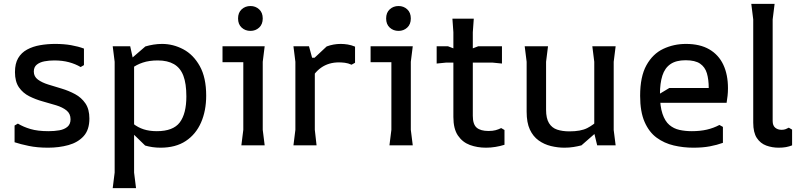

<svg xmlns="http://www.w3.org/2000/svg" viewBox="-20 -748 4133 988"><path d="M412 -498V-413L395 -403Q368 -419 334.5 -428Q301 -437 259 -437Q233 -437 209 -432.5Q185 -428 169.5 -415.5Q154 -403 154 -380Q154 -354 175 -338.5Q196 -323 228.5 -313Q261 -303 297.5 -292Q334 -281 366.5 -263.5Q399 -246 419.5 -216Q440 -186 440 -138Q440 -80 410.5 -47.5Q381 -15 332.5 -1.5Q284 12 227 12Q172 12 128.5 3Q85 -6 55 -16V-102L72 -112Q100 -95 137 -84Q174 -73 230 -73Q260 -73 285.5 -77.5Q311 -82 327 -95.5Q343 -109 343 -134Q343 -163 322.5 -179.5Q302 -196 269.5 -206Q237 -216 200.5 -226Q164 -236 131 -252.5Q98 -269 77.5 -298.5Q57 -328 57 -377Q57 -421 73.5 -449Q90 -477 119.5 -493Q149 -509 186.5 -515.5Q224 -522 264 -522Q309 -522 346 -515.5Q383 -509 412 -498Z M806 12Q784 12 764 9Q744 6 727 1L622 -101V-158Q642 -130 666 -111Q690 -92 719.5 -82.5Q749 -73 787 -73Q871 -73 905 -118Q939 -163 939 -252Q939 -318 923.5 -358.5Q908 -399 875 -418Q842 -437 792 -437Q748 -437 715 -426Q682 -415 659 -397Q636 -379 618 -359V-414L728 -509Q748 -515 770 -518.5Q792 -522 814 -522Q871 -522 923 -494.5Q975 -467 1008 -408Q1041 -349 1041 -256Q1041 -178 1014.5 -117.5Q988 -57 936 -22.5Q884 12 806 12ZM560 220 570 140V-430L560 -510H650L670 -418V140L680 220Z M1269 -589Q1242 -589 1223.5 -606Q1205 -623 1205 -653Q1205 -683 1223.5 -700Q1242 -717 1269 -717Q1295 -717 1313.5 -700Q1332 -683 1332 -653Q1332 -623 1313.5 -606Q1295 -589 1269 -589ZM1222 0 1232 -80V-428H1125V-510H1342L1332 -430V-80L1342 0Z M1490 0 1500 -80V-430L1490 -510H1570L1586 -451H1600V-80L1609 0ZM1569 -317V-423L1661 -509Q1696 -522 1733 -522Q1751 -522 1769.5 -519Q1788 -516 1807 -508V-425L1789 -415Q1771 -423 1754.5 -425Q1738 -427 1724 -427Q1671 -427 1632 -399.5Q1593 -372 1569 -317Z M2031 -589Q2004 -589 1985.5 -606Q1967 -623 1967 -653Q1967 -683 1985.5 -700Q2004 -717 2031 -717Q2057 -717 2075.5 -700Q2094 -683 2094 -653Q2094 -623 2075.5 -606Q2057 -589 2031 -589ZM1984 0 1994 -80V-428H1887V-510H2104L2094 -430V-80L2104 0Z M2313 -146V-582L2308 -652H2418L2413 -582V-152Q2413 -108 2433 -91Q2453 -74 2494 -74Q2515 -74 2530 -78Q2545 -82 2559 -89L2576 -79V-3Q2554 4 2529.5 8Q2505 12 2481 12Q2436 12 2398 -2Q2360 -16 2336.5 -50.5Q2313 -85 2313 -146ZM2227 -421V-510H2285L2363 -480L2441 -510H2563V-421L2513 -426H2277Z M2884 12Q2850 12 2815 3.5Q2780 -5 2751.5 -25.5Q2723 -46 2706.5 -81.5Q2690 -117 2690 -173V-430L2680 -510H2800L2790 -430V-183Q2790 -139 2805 -114.5Q2820 -90 2847 -81Q2874 -72 2910 -72Q2969 -72 3002 -89Q3035 -106 3059 -131V-76L2972 0Q2953 5 2931 8.5Q2909 12 2884 12ZM3053 0 3038 -62V-430L3028 -510H3148L3138 -430V-79L3148 0Z M3274 -255Q3274 -354 3306.5 -412.5Q3339 -471 3393 -496.5Q3447 -522 3510 -522Q3582 -522 3630 -494Q3678 -466 3702 -415Q3726 -364 3726 -294Q3726 -273 3724 -255.5Q3722 -238 3719 -219H3334V-241L3424 -295H3627Q3627 -339 3617.5 -371Q3608 -403 3582.5 -420.5Q3557 -438 3508 -438Q3459 -438 3430 -418Q3401 -398 3388.5 -359Q3376 -320 3376 -263Q3376 -201 3389 -162.5Q3402 -124 3424.5 -105Q3447 -86 3476.5 -79.5Q3506 -73 3540 -73Q3583 -73 3617.5 -81Q3652 -89 3682 -105L3700 -95V-13Q3670 -2 3633 5Q3596 12 3548 12Q3496 12 3447 0.5Q3398 -11 3359 -39.5Q3320 -68 3297 -120.5Q3274 -173 3274 -255Z M4056 -81V0Q4041 6 4024.5 9Q4008 12 3987 12Q3953 12 3923 1Q3893 -10 3874.5 -38Q3856 -66 3856 -117V-648L3846 -728H3966L3956 -648V-125Q3956 -102 3969 -91Q3982 -80 4002 -80Q4014 -80 4023 -83.5Q4032 -87 4039 -91Z"/></svg>

Font: AR One Sans Medium
Style: Regular
Weight: 500
Designer: Niteesh Yadav
Foundry: Niteesh Yadav
Version: Version 1.001;gftools[0.9.33]